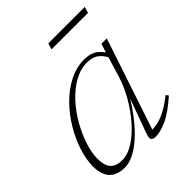

<svg xmlns="http://www.w3.org/2000/svg" viewBox="-179 -735 856 856"><g transform="rotate(-45 249.0 -306.5)"><path d="M291.5 -33 353 -202.5H356Q327 -154 296 -114.8Q265 -75.5 233.5 -47.5Q202 -19.5 172 -4.8Q142 10 115 10Q80.5 10 59 -2.8Q37.5 -15.5 27.5 -38.8Q17.5 -62 17.5 -92Q17.5 -136.5 33.5 -186.5Q49.5 -236.5 78.5 -285Q107.5 -333.5 146.5 -373Q185.5 -412.5 231.5 -436Q277.5 -459.5 327 -459.5Q370 -459.5 394.2 -439Q418.5 -418.5 433.5 -385L419.5 -372Q406 -405.5 384 -423.2Q362 -441 326.5 -441Q284.5 -441 244.8 -418.5Q205 -396 170.8 -358.8Q136.5 -321.5 111 -276.5Q85.5 -231.5 70.8 -186.5Q56 -141.5 56 -104Q56 -62.5 73.5 -42Q91 -21.5 130 -21.5Q165 -21.5 203 -45.5Q241 -69.5 276.2 -109.8Q311.5 -150 339.8 -199.2Q368 -248.5 383.5 -299.5L414 -401L431 -454.5H465L316.5 -10L305.5 -23.5Q323 -22 345.8 -25.2Q368.5 -28.5 399.5 -43.2Q430.5 -58 472 -90.5L480.5 -78.5Q422.5 -27 380.5 -8.5Q338.5 10 312.5 10Q290 10 286.2 0.2Q282.5 -9.5 291.5 -33ZM256 -594 265 -623H495L486 -594Z"/></g></svg>

Font: Newsreader ExtraLight
Style: Italic
Weight: 250
Italic angle: -17°
Designer: Hugues Gentile
Foundry: Production Type
Version: Version 1.003